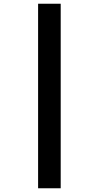

<svg xmlns="http://www.w3.org/2000/svg" viewBox="-20 -782 529 1028"><path d="M184 -762H305V226H184Z"/></svg>

Font: Noto Sans Armenian SemiCondensed ExtraBold
Style: Regular
Weight: 800
Width: 4
Designer: Monotype Design Team
Foundry: Monotype Imaging Inc.
Version: Version 2.008; ttfautohint (v1.8.4.7-5d5b)